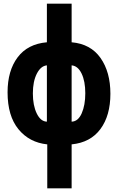

<svg xmlns="http://www.w3.org/2000/svg" viewBox="-20 -780 640 1040"><path d="M236 240H368V2Q470 -8 524 -81Q578 -154 578 -272Q578 -390 524.5 -466Q471 -542 368 -551V-760H234V-551Q130 -542 75.5 -469.5Q21 -397 21 -280Q21 -152 80 -80Q139 -8 236 2ZM234 -121Q200 -122 179 -165.5Q158 -209 158 -274Q158 -339 179.5 -381Q201 -423 234 -426ZM368 -121V-426Q402 -423 422 -381.5Q442 -340 442 -275Q442 -210 422.5 -166Q403 -122 368 -121Z"/></svg>

Font: Noto Sans Mono Extra
Style: Regular
Weight: 800
Designer: Monotype Design Team
Foundry: Monotype Imaging Inc.
Version: Version 1.900